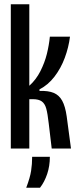

<svg xmlns="http://www.w3.org/2000/svg" viewBox="-20 -701 364 906"><path d="M31 -681H118.3V-296.3Q150.3 -325 170.7 -365.3Q191 -405.7 201.2 -446.7Q211.3 -487.7 215.3 -528H310.3Q304 -477.7 285.8 -428.5Q267.7 -379.3 237.2 -339.5Q206.7 -299.7 166.3 -279.3V-272Q208 -273.3 233.5 -262.7Q259 -252 273.5 -225.7Q288 -199.3 294.7 -152L315 0H224L210 -118Q204.7 -165.3 198.2 -188.7Q191.7 -212 177.2 -222.5Q162.7 -233 134.7 -233H118.3V0H31ZM131.7 39H215.3Q215.3 82 202.7 119.8Q190 157.7 168.7 185H103.7Q122 136.7 126.8 105Q131.7 73.3 131.7 39Z"/></svg>

Font: Bricolage Grotesque 96pt Condensed ExBd
Style: Regular
Weight: 800
Width: 3
Designer: Mathieu Triay
Foundry: Atelier Triay
Version: Version 1.001;Glyphs 3.2 (3207)